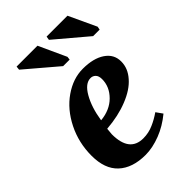

<svg xmlns="http://www.w3.org/2000/svg" viewBox="-210 -779 878 878"><g transform="rotate(-45 229.0 -340.5)"><path d="M422 -371V-370Q422 -326 389 -289Q357 -252 296 -228Q236 -204 159 -198Q158 -188 156 -165Q156 -50 245 -50Q280 -50 311 -64Q339 -76 368 -96L390 -65Q345 -28 296 -9Q244 11 199 11Q114 11 67 -33Q21 -76 21 -161Q21 -245 57 -317Q93 -389 152 -430Q211 -471 274 -471Q342 -471 382 -444Q422 -417 422 -371ZM167 -247V-245Q228 -251 265 -288Q303 -326 303 -375Q303 -396 293 -406Q283 -416 269 -416Q234 -416 206 -367Q178 -318 167 -247ZM219 -543 65 -674 67 -692H202L263 -559L261 -543ZM413 -543 258 -674 261 -692H396L458 -559L455 -543Z"/></g></svg>

Font: Libra Serif Modern
Style: Bold Italic
Weight: 700
Italic angle: -12°
Designer: Stefan Peev, Context Ltd
Foundry: Stefan Peev, Context Ltd
Version: Version 1.000